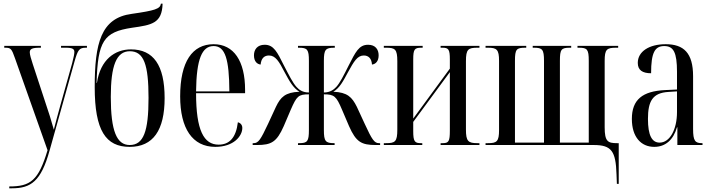

<svg xmlns="http://www.w3.org/2000/svg" viewBox="-20 -784 3850 1038"><path d="M30 224V234H45C147 234 202 196 248 30L383 -452C401 -515 408 -526 445 -526H450V-536H310V-526H336C374 -526 382 -518 382 -503C382 -494 379 -476 370 -442L307 -217C293 -168 280 -117 271 -83C250 -158 250 -154 225 -231L157 -438C148 -466 141 -488 141 -501C141 -519 153 -526 195 -526H201V-536H3V-526H8C39 -526 43 -520 61 -469L237 28C188 193 144 224 30 224Z M681 10C808 10 870 -80 870 -254C870 -432 809 -517 688 -517C601 -517 523 -462 504 -336H502C509 -562 540 -611 694 -634C801 -649 856 -658 859 -764H850C846 -736 818 -727 692 -709C526 -687 492 -551 492 -313C492 -78 552 10 681 10ZM681 0C611 0 579 -76 579 -260C579 -429 609 -507 682 -507C758 -507 783 -434 783 -255C783 -73 756 0 681 0Z M1144 10C1244 10 1290 -49 1290 -92C1290 -108 1281 -119 1266 -123C1256 -39 1220 -2 1162 -2C1082 -2 1040 -79 1040 -280H1305V-298C1305 -454 1244 -545 1135 -545C1020 -545 954 -451 954 -263C954 -90 1020 10 1144 10ZM1220 -290H1040C1042 -465 1072 -535 1135 -535C1198 -535 1219 -463 1220 -290Z M1346 0H1369C1447 0 1476 -16 1514 -102L1552 -191C1584 -264 1593 -274 1650 -274V-81C1650 -20 1642 -10 1597 -10H1591V0H1789V-10H1787C1740 -10 1731 -20 1731 -81V-274C1787 -274 1798 -264 1829 -191L1867 -102C1905 -16 1934 0 2012 0H2035V-10H2029C2004 -10 1991 -29 1952 -114L1909 -207C1883 -259 1858 -285 1782 -288C1817 -309 1835 -345 1861 -393C1894 -453 1912 -484 1947 -484C1972 -484 1989 -468 1991 -435C2010 -437 2027 -452 2027 -485C2027 -516 2010 -542 1970 -542C1920 -542 1902 -502 1865 -430C1838 -376 1818 -336 1798 -314C1784 -299 1764 -284 1731 -284V-455C1731 -516 1740 -526 1787 -526H1790V-536H1591V-526H1596C1642 -526 1650 -516 1650 -455V-284C1617 -284 1597 -298 1583 -314C1563 -336 1543 -376 1515 -430C1479 -502 1460 -542 1411 -542C1371 -542 1353 -516 1353 -485C1353 -452 1370 -437 1389 -435C1392 -468 1408 -484 1434 -484C1469 -484 1488 -453 1519 -393C1545 -345 1564 -309 1599 -288C1522 -285 1497 -259 1472 -207L1429 -114C1389 -29 1377 -10 1351 -10H1346Z M2055 0H2263V-10H2257C2222 -10 2214 -18 2214 -76V-125L2412 -394V-78C2412 -20 2406 -10 2373 -10H2362V0H2572V-10H2562C2511 -10 2499 -20 2499 -84V-453C2499 -518 2511 -526 2562 -526H2572V-536H2362V-526H2372C2405 -526 2412 -517 2412 -463V-413L2214 -143V-462C2214 -518 2221 -526 2258 -526H2265V-536H2055V-526H2067C2116 -526 2128 -518 2128 -453V-83C2128 -18 2116 -10 2067 -10H2055Z M3313 158 3315 210H3325V-10H3316C3266 -10 3249 -19 3249 -96V-455C3249 -517 3260 -526 3311 -526H3322V-536H3102V-526H3110C3155 -526 3163 -517 3163 -455V-13H3007V-455C3007 -517 3014 -526 3061 -526H3068V-536H2860V-526H2867C2912 -526 2921 -517 2921 -455V-13H2764V-455C2764 -518 2772 -526 2820 -526H2825V-536H2605V-526H2618C2666 -526 2678 -516 2678 -455V-81C2678 -19 2666 -10 2618 -10H2605V0H3190C3286 0 3309 33 3313 158Z M3517 10C3577 10 3620 -27 3640 -96H3642V0H3778V-10H3776C3738 -10 3727 -22 3727 -87V-372C3727 -498 3676 -545 3579 -545C3490 -545 3428 -506 3428 -444C3428 -405 3453 -388 3500 -388C3500 -499 3520 -535 3571 -535C3621 -535 3640 -501 3640 -396V-300L3575 -297C3454 -291 3396 -246 3396 -141C3396 -43 3446 10 3517 10ZM3546 -13C3504 -13 3483 -53 3483 -141C3483 -237 3508 -282 3594 -287L3640 -290V-178C3640 -85 3602 -13 3546 -13Z"/></svg>

Font: Noto Serif Display ExtraCondensed
Style: Regular
Weight: 400
Width: 2
Designer: Monotype Design Team
Foundry: Monotype Imaging Inc.
Version: Version 2.009